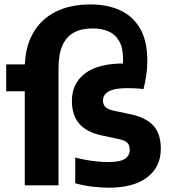

<svg xmlns="http://www.w3.org/2000/svg" viewBox="-20 -838 767 868"><path d="M471.5 10.5Q434.5 10.5 395.2 5.5Q356 0.5 320 -9.5V-126Q343.5 -119.5 368.8 -115Q394 -110.5 419.5 -108Q445 -105.5 469.5 -105.5Q524 -105.5 545.2 -120.2Q566.5 -135 566.5 -160.5Q566.5 -181.5 555.8 -192.2Q545 -203 520.5 -208.5L441 -225.5Q372 -240 338.5 -278.5Q305 -317 305 -382.5Q305 -460 363.8 -505.5Q422.5 -551 539 -551Q548.5 -551 562 -550.8Q575.5 -550.5 589.2 -549.8Q603 -549 612.5 -547.5L524.5 -478Q530 -500 533.2 -522.8Q536.5 -545.5 536.5 -569Q536.5 -621 519 -651.8Q501.5 -682.5 470.5 -696Q439.5 -709.5 400 -709.5Q348 -709.5 313.5 -690.5Q279 -671.5 261.8 -631.5Q244.5 -591.5 244.5 -528.5V0H92V-528.5Q92 -620 127.5 -684.8Q163 -749.5 229.5 -783.8Q296 -818 389.5 -818Q464 -818 522 -792Q580 -766 613 -709.8Q646 -653.5 646 -562.5Q646 -528.5 641 -495.8Q636 -463 628.5 -435Q613 -437.5 595.2 -438.5Q577.5 -439.5 557.5 -439.5Q513 -439.5 488.8 -431.8Q464.5 -424 455 -411.5Q445.5 -399 445.5 -384Q445.5 -365.5 456.2 -354.8Q467 -344 491.5 -338L570.5 -321.5Q639 -307 673 -270.5Q707 -234 707 -165Q707 -83.5 645.8 -36.5Q584.5 10.5 471.5 10.5ZM8 -425.5V-547H152.5V-425.5Z"/></svg>

Font: Encode Sans SemiCondensed
Style: Bold
Weight: 700
Width: 4
Designer: Multiple Designers
Foundry: Impallari Type
Version: Version 3.002